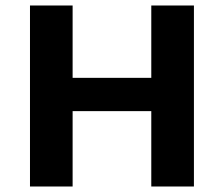

<svg xmlns="http://www.w3.org/2000/svg" viewBox="-20 -678 814 698"><path d="M530 0V-658H685V0ZM89 0V-658H244V0ZM134 -274V-395H624V-274Z"/></svg>

Font: Ysabeau Office ExtraBold
Style: Regular
Weight: 800
Designer: Christian Thalmann (Catharsis Fonts)
Version: Version 2.001;gftools[0.9.30]; featfreeze: tnum,lnum,ss02